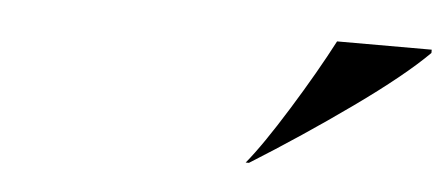

<svg xmlns="http://www.w3.org/2000/svg" viewBox="-29 -795 676 291"><g transform="rotate(5 309.0 -649.5)"><path d="M474 -747H618V-742Q581 -705 507.5 -652.5Q434 -600 357 -552H352Q376 -581 412.5 -640Q449 -699 474 -747Z"/></g></svg>

Font: Nyght Serif Dark Italic
Style: Regular
Weight: 800
Italic angle: -16°
Designer: Maksym Kobuzan
Version: Version 0.400